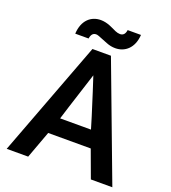

<svg xmlns="http://www.w3.org/2000/svg" viewBox="-182 -1140 1183 1327"><g transform="rotate(20 409.5 -476.5)"><path d="M641 53H799L479 -798H343L22 53H180L254 -148H567ZM625 -1004H527C523 -972 507 -960 486 -960C475 -960 463 -963 451 -968C434 -975 415 -986 398 -992C375 -1001 352 -1006 330 -1006C259 -1006 200 -957 195 -857H293C298 -889 312 -902 333 -902C343 -902 347 -901 423 -870C445 -861 467 -857 489 -857C559 -857 619 -906 625 -1004ZM498 -357 524 -271H297L325 -361C349 -438 411 -629 411 -629C411 -629 474 -437 498 -357Z"/></g></svg>

Font: LINE Seed JP App_OTF Bold
Style: Regular
Weight: 700
Designer: LINE & Fontrix & Fontworks
Version: Version 1.009